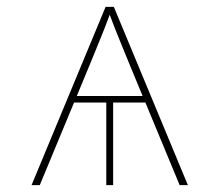

<svg xmlns="http://www.w3.org/2000/svg" viewBox="-20 -540 640 560"><path d="M72 0 288 -520H312L528 0H504L404 -241H310V0H290V-241H196L96 0ZM204 -260H396L360 -347Q345 -384 329.5 -421.5Q314 -459 300 -497Q286 -459 270.5 -421.5Q255 -384 240 -347Z"/></svg>

Font: Iosevka SS04 Thin Extended
Style: Regular
Weight: 100
Width: 7
Monospace: yes
Designer: Belleve Invis
Foundry: Belleve Invis
Version: Version 19.0.0; ttfautohint (v1.8.4)